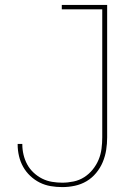

<svg xmlns="http://www.w3.org/2000/svg" viewBox="-20 -755 540 783"><path d="M234 8Q210 8 186.5 4Q163 0 142 -10.5Q121 -21 103.5 -37.5Q86 -54 74.5 -74.5Q63 -95 57.5 -118.5Q52 -142 52 -165Q52 -166 52 -166.5Q52 -167 52 -168H71Q71 -167 71 -166.5Q71 -166 71 -166Q71 -145 76 -124Q81 -103 91 -84.5Q101 -66 117 -51Q133 -36 152 -26.5Q171 -17 192 -13.5Q213 -10 234 -10Q257 -10 280.5 -15Q304 -20 323.5 -32.5Q343 -45 358 -63.5Q373 -82 382 -103.5Q391 -125 394 -148.5Q397 -172 397 -195V-717H232V-735H417V-195Q417 -169 413 -143.5Q409 -118 399 -94Q389 -70 372 -49.5Q355 -29 333 -16Q311 -3 285.5 2.5Q260 8 234 8Z"/></svg>

Font: Iosevka SS04 Thin
Style: Regular
Weight: 100
Monospace: yes
Designer: Belleve Invis
Foundry: Belleve Invis
Version: Version 19.0.0; ttfautohint (v1.8.4)